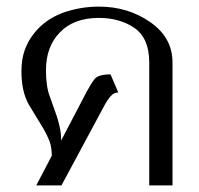

<svg xmlns="http://www.w3.org/2000/svg" viewBox="-20 -561 602 581"><path d="M279.3 -541Q221.7 -541 168 -521.5Q115.2 -501 83 -460Q65.4 -438.5 54.7 -409.2Q44.9 -380.9 44.9 -345.7Q44.9 -283.2 67.4 -244.1Q90.8 -206.1 111.3 -171.9Q122.1 -153.3 129.9 -133.8Q136.7 -114.3 136.7 -89.8Q121.1 -59.6 89.8 0Q94.7 0 109.4 0Q123 0 166 0Q197.3 -58.6 293 -236.3Q304.7 -258.8 314.5 -269.5Q324.2 -281.2 337.9 -281.2Q330.1 -299.8 314.5 -335.9Q278.3 -335.9 266.6 -322.3Q255.9 -308.6 243.2 -285.2Q216.8 -235.4 165 -135.7Q165 -158.2 161.1 -174.8Q157.2 -192.4 152.3 -208Q141.6 -238.3 130.9 -268.6Q119.1 -298.8 119.1 -348.6Q119.1 -419.9 161.1 -462.9Q203.1 -506.8 279.3 -506.8Q341.8 -506.8 386.7 -476.6Q431.6 -445.3 431.6 -372.1Q431.6 -248 431.6 0Q449.2 0 502 0Q502 -92.8 502 -372.1Q502 -447.3 434.6 -494.1Q367.2 -541 279.3 -541Z"/></svg>

Font: BSRU BANSOMDEJ
Style: Regular
Weight: 400
Designer: Wisit Potiwat
Version: Version 1.000;PS 002.000;hotconv 1.0.70;makeotf.lib2.5.58329